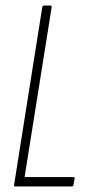

<svg xmlns="http://www.w3.org/2000/svg" viewBox="-20 -675 330 695"><path d="M36 0Q30 0 31 -6L133 -649Q134 -655 140 -655H162Q168 -655 167 -649L69 -34H245Q252 -34 250 -27L246 -6Q245 0 240 0Z"/></svg>

Font: Sofia Sans Extra Condensed ExtraLight
Style: Italic
Weight: 250
Italic angle: -9°
Version: Version 4.100